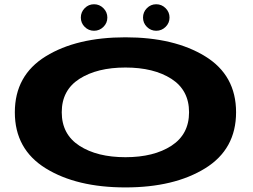

<svg xmlns="http://www.w3.org/2000/svg" viewBox="-20 -852 1159 880"><path d="M555 7Q331 7 189.5 -80.5Q48 -168 48 -337.2Q48 -506.5 189.5 -593.8Q331 -681 554.8 -681Q778.5 -681 920.2 -594Q1062 -507 1062 -337.5Q1062 -168 920.2 -80.5Q778.5 7 555 7ZM555 -131.5Q685 -131.5 765.8 -184Q846.5 -236.5 846.5 -337.5Q846.5 -438.5 765.8 -490.5Q685 -542.5 555 -542.5Q425 -542.5 344 -490.5Q263 -438.5 263 -337.5Q263 -236.5 344 -184Q425 -131.5 555 -131.5ZM411 -711Q386 -711 368.2 -728.8Q350.5 -746.5 350.5 -771.5Q350.5 -796.5 368.2 -814.5Q386 -832.5 411 -832.5Q436 -832.5 454 -814.5Q472 -796.5 472 -771.5Q472 -746.5 454 -728.8Q436 -711 411 -711ZM696 -711Q671 -711 653.2 -728.8Q635.5 -746.5 635.5 -771.5Q635.5 -796.5 653.2 -814.5Q671 -832.5 696 -832.5Q721 -832.5 739 -814.5Q757 -796.5 757 -771.5Q757 -746.5 739 -728.8Q721 -711 696 -711Z"/></svg>

Font: Anybody UltraExpanded Regular
Style: Bold
Weight: 700
Width: 9
Designer: Tyler Finck
Foundry: Etcetera Type Company
Version: Version 1.010; ttfautohint (v1.8.3) -l 8 -r 50 -G 200 -x 14 